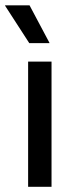

<svg xmlns="http://www.w3.org/2000/svg" viewBox="-22 -714 303 734"><path d="M85.5 0V-478.5H175V0ZM91 -693.5 167 -550.5V-549H90L-2.5 -692V-693.5Z"/></svg>

Font: Anek Latin Expanded
Style: Regular
Weight: 400
Width: 7
Designer: Yesha Goshar
Foundry: Ek Type
Version: Version 1.003